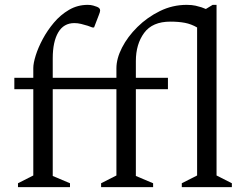

<svg xmlns="http://www.w3.org/2000/svg" viewBox="-20 -770 1018 790"><path d="M54 0V-16L117 -48V-403H39V-450H117V-490Q117 -510 127 -542Q137 -574 156 -609.5Q175 -645 202 -677Q229 -709 264 -729.5Q299 -750 341 -750Q354 -750 364 -747Q374 -744 379 -742Q392 -737 392 -727Q392 -721 387 -709L367 -657H360L341 -664Q328 -668 314 -671.5Q300 -675 286 -675Q242 -675 219.5 -636.5Q197 -598 197 -530V-450H459V-489Q459 -529 482 -574Q505 -619 545.5 -659Q586 -699 638 -724.5Q690 -750 748 -750Q770 -750 785 -746.5Q800 -743 809 -740Q820 -736 827 -733L855 -750H871V-48L934 -16V0H728V-16L791 -48V-657Q767 -671 741 -676Q715 -681 681 -681Q607 -681 573 -634.5Q539 -588 539 -519V-450H671V-403H539V-46L610 -16V0H396V-16L459 -48V-403H197V-46L268 -16V0Z"/></svg>

Font: Spectral SC
Style: Regular
Weight: 400
Designer: Jean-Baptiste Levee
Foundry: Production Type
Version: Version 2.001